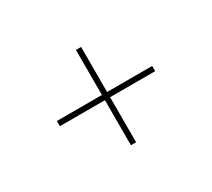

<svg xmlns="http://www.w3.org/2000/svg" viewBox="-89 -644 794 719"><g transform="rotate(-30 308.0 -284.0)"><path d="M296.9 -78.1V-490.2H319.3V-78.1ZM102.1 -272.9V-295.4H514.2V-272.9Z"/></g></svg>

Font: Inter 20pt Thin
Style: Regular
Weight: 250
Version: Version 4.001;git-66647c0bb